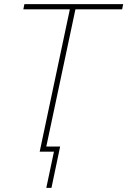

<svg xmlns="http://www.w3.org/2000/svg" viewBox="-20 -734 616 929"><path d="M204 175 241 0H172L318 -689H93L98 -714H576L571 -689H345L204 -25H271L229 175Z"/></svg>

Font: Noto Sans Thin
Style: Italic
Weight: 100
Italic angle: -12°
Designer: Monotype Design Team
Foundry: Monotype Imaging Inc.
Version: Version 2.013; ttfautohint (v1.8.4.7-5d5b)